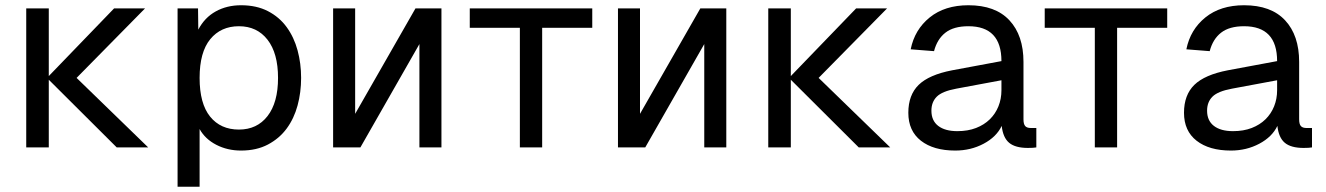

<svg xmlns="http://www.w3.org/2000/svg" viewBox="-20 -562 5057 732"><path d="M425 0 166 -258V0H80V-530H166V-272L415 -530H533L272 -265L545 0Z M657 150V-530H735L736 -449Q760 -495 802.5 -518.5Q845 -542 899 -542Q958 -542 1001.5 -519.5Q1045 -497 1073 -458.5Q1101 -420 1114.5 -370Q1128 -320 1128 -265Q1128 -210 1114.5 -160Q1101 -110 1073 -72Q1045 -34 1001.5 -11Q958 12 899 12Q847 12 804.5 -10Q762 -32 741 -70V150ZM891 -68Q960 -68 1000 -119.5Q1040 -171 1040 -265Q1040 -359 1000 -410.5Q960 -462 891 -462Q822 -462 781.5 -412.5Q741 -363 741 -265Q741 -167 781 -117.5Q821 -68 891 -68Z M1250 0V-530H1334V-128L1564 -530H1663V0H1579V-394L1354 0Z M1962 0V-456H1771V-530H2238V-456H2047V0Z M2336 0V-530H2420V-128L2650 -530H2749V0H2665V-394L2440 0Z M3254 0 2995 -258V0H2909V-530H2995V-272L3244 -530H3362L3101 -265L3374 0Z M3622 12Q3539 12 3491 -25.5Q3443 -63 3443 -132Q3443 -200 3482.5 -238.5Q3522 -277 3610 -294L3798 -329Q3798 -462 3672 -462Q3616 -462 3584.5 -437.5Q3553 -413 3541 -367L3452 -374Q3467 -449 3524.5 -495.5Q3582 -542 3672 -542Q3775 -542 3828.5 -484.5Q3882 -427 3882 -326V-107Q3882 -89 3888.5 -81.5Q3895 -74 3910 -74H3931V0Q3926 1 3917.5 1.5Q3909 2 3899 2Q3851 2 3827.5 -17.5Q3804 -37 3799 -82Q3779 -40 3730 -14Q3681 12 3622 12ZM3630 -62Q3670 -62 3701 -74Q3732 -86 3753.5 -107Q3775 -128 3786.5 -156.5Q3798 -185 3798 -218V-256L3626 -224Q3572 -214 3551.5 -193.5Q3531 -173 3531 -140Q3531 -102 3557 -82Q3583 -62 3630 -62Z M4154 0V-456H3963V-530H4430V-456H4239V0Z M4673 12Q4590 12 4542 -25.5Q4494 -63 4494 -132Q4494 -200 4533.5 -238.5Q4573 -277 4661 -294L4849 -329Q4849 -462 4723 -462Q4667 -462 4635.5 -437.5Q4604 -413 4592 -367L4503 -374Q4518 -449 4575.5 -495.5Q4633 -542 4723 -542Q4826 -542 4879.5 -484.5Q4933 -427 4933 -326V-107Q4933 -89 4939.5 -81.5Q4946 -74 4961 -74H4982V0Q4977 1 4968.5 1.5Q4960 2 4950 2Q4902 2 4878.5 -17.5Q4855 -37 4850 -82Q4830 -40 4781 -14Q4732 12 4673 12ZM4681 -62Q4721 -62 4752 -74Q4783 -86 4804.5 -107Q4826 -128 4837.5 -156.5Q4849 -185 4849 -218V-256L4677 -224Q4623 -214 4602.5 -193.5Q4582 -173 4582 -140Q4582 -102 4608 -82Q4634 -62 4681 -62Z"/></svg>

Font: Geist
Style: Regular
Weight: 400
Designer: Basement.studio, Andrés Briganti, Mateo Zaragoza
Foundry: Basement.studio, Vercel, Andrés Briganti, Guido Ferreyra, Mateo Zaragoza
Version: Version 1.401